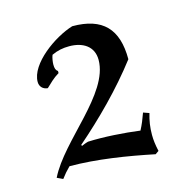

<svg xmlns="http://www.w3.org/2000/svg" viewBox="-71 -812 514 538"><g transform="rotate(-15 186.0 -542.5)"><path d="M184 -746C131 -730 50 -673 50 -620C50 -607 59 -597 73 -596C86 -608 96 -619 113 -629V-635C107 -639 105 -645 105 -656C105 -663 107 -676 110 -683C127 -691 143 -694 161 -694C201 -694 231 -675 231 -636C231 -537 79 -443 32 -347L49 -339C58 -351 64 -358 75 -369C153 -369 240 -355 317 -339L327 -346C323 -364 321 -379 321 -394C321 -416 324 -435 330 -455L313 -461C307 -444 301 -429 293 -414C248 -420 188 -424 143 -422C135 -420 124 -415 124 -415L122 -418C189 -476 257 -544 312 -616C312 -704 272 -746 184 -746Z"/></g></svg>

Font: Almendra
Style: Regular
Weight: 400
Designer: Ana Sanfelippo
Foundry: Ana Sanfelippo
Version: Version 1.003